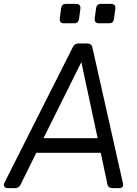

<svg xmlns="http://www.w3.org/2000/svg" viewBox="-36 -969 708 989"><path d="M5 0Q-8 0 -13.5 -7.5Q-19 -15 -13 -28L340 -728Q349 -745 368 -745H413Q436 -745 440 -724L597 -26Q604 0 576 0H544Q521 0 517 -21L483 -182H151L70 -18Q61 0 41 0ZM188 -257H467L383 -649ZM294 -849Q269 -849 272 -875L279 -927Q282 -949 304 -949H356Q381 -949 378 -923L371 -871Q368 -849 346 -849ZM474 -849Q449 -849 452 -875L459 -927Q462 -949 484 -949H536Q561 -949 558 -923L551 -871Q548 -849 526 -849Z"/></svg>

Font: Pitagon Sans Text
Style: Italic
Weight: 400
Italic angle: -8°
Designer: Travis Tran
Foundry: Pitagon
Version: Version 1.001; ttfautohint (v1.8.4.7-5d5b);gftools[0.9.26]